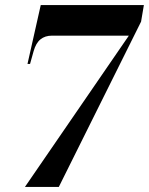

<svg xmlns="http://www.w3.org/2000/svg" viewBox="-20 -734 585 754"><path d="M78 0 486 -594H184Q157 -594 139 -579.5Q121 -565 112 -533L98 -483H88L140 -714H545L534 -649L211 0Z"/></svg>

Font: Noto Serif Display ExtraCondensed Black
Style: Italic
Weight: 900
Width: 2
Italic angle: -12°
Designer: Monotype Design Team
Foundry: Monotype Imaging Inc.
Version: Version 2.009